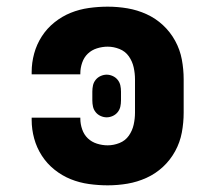

<svg xmlns="http://www.w3.org/2000/svg" viewBox="-20 -548 640 576"><path d="M303 8Q275 8 246.5 4Q218 0 192 -10.5Q166 -21 143.5 -39Q121 -57 105.5 -81Q90 -105 82.5 -132.5Q75 -160 75 -188V-195H221V-192Q221 -176 226.5 -160Q232 -144 243.5 -133Q255 -122 271 -117Q287 -112 303 -112Q321 -112 338.5 -119Q356 -126 366.5 -141Q377 -156 381 -174Q385 -192 385 -210V-310Q385 -328 381 -346Q377 -364 366.5 -379Q356 -394 338.5 -401Q321 -408 303 -408Q287 -408 271 -403Q255 -398 243.5 -387Q232 -376 226.5 -360Q221 -344 221 -328V-325H75V-332Q75 -360 82.5 -387.5Q90 -415 105.5 -439Q121 -463 143.5 -481Q166 -499 192 -509.5Q218 -520 246.5 -524Q275 -528 303 -528Q333 -528 362.5 -523Q392 -518 419.5 -505.5Q447 -493 469 -472.5Q491 -452 505.5 -425.5Q520 -399 525.5 -369.5Q531 -340 531 -310V-210Q531 -180 525.5 -150.5Q520 -121 505.5 -94.5Q491 -68 469 -47.5Q447 -27 419.5 -14.5Q392 -2 362.5 3Q333 8 303 8ZM300 -196Q291 -196 282 -200Q273 -204 267 -211.5Q261 -219 259 -228Q257 -237 257 -247V-273Q257 -283 259 -292Q261 -301 267 -308.5Q273 -316 282 -320Q291 -324 300 -324Q309 -324 318 -320Q327 -316 333 -308.5Q339 -301 341 -292Q343 -283 343 -273V-247Q343 -237 341 -228Q339 -219 333 -211.5Q327 -204 318 -200Q309 -196 300 -196Z"/></svg>

Font: Iosevka Heavy Extended
Style: Regular
Weight: 900
Width: 7
Monospace: yes
Designer: Belleve Invis
Foundry: Belleve Invis
Version: Version 32.5.0; ttfautohint (v1.8.4)